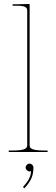

<svg xmlns="http://www.w3.org/2000/svg" viewBox="-20 -782 290 988"><path d="M112 80C112 91 121.5 100 132 100C134.5 100 137 99.5 139 98.5H139.5C139.5 125.5 125.5 150.5 98 180.5L105.5 187C138 151.5 152 124.5 152 80C152 69 142.5 60 132 60C121 60 112 69.5 112 80ZM132.5 -35V-761.5L67.5 -760H45V-752.5H67.5C106 -752.5 120 -746 120 -727.5V-35C120 -20.5 113.5 -7.5 45 -7.5H25V0H225V-7.5H207.5C139 -7.5 132.5 -20.5 132.5 -35Z"/></svg>

Font: Znikomit
Style: Regular
Weight: 100
Designer: gluk
Foundry: gluk
Version: Version 0.55